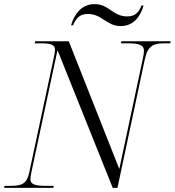

<svg xmlns="http://www.w3.org/2000/svg" viewBox="-34 -915 851 935"><path d="M554 -788C617 -788 651 -837 665 -888H655C645 -861 628 -835 586 -835C515 -835 497 -895 427 -895C362 -895 327 -844 312 -792H322C333 -819 349 -847 394 -847C464 -847 484 -788 554 -788ZM-14 0H226L228 -10H188C141 -10 114 -16 114 -42C114 -50 116 -64 119 -77L246 -671L515 0H538L671 -625C686 -696 716 -704 769 -704H795L797 -714H557L555 -704H590C639 -704 667 -697 667 -668C667 -658 665 -643 661 -627L547 -92L301 -714H137L135 -704H170C209 -704 234 -698 234 -673C234 -666 232 -654 230 -644L108 -73C96 -17 68 -10 15 -10H-12Z"/></svg>

Font: Noto Serif Display Light
Style: Italic
Weight: 300
Italic angle: -12°
Designer: Monotype Design Team
Foundry: Monotype Imaging Inc.
Version: Version 2.009